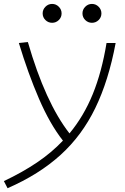

<svg xmlns="http://www.w3.org/2000/svg" viewBox="-40 -739 646 989"><path d="M-1 230.5 -20 193.8Q74.2 149.4 149.9 98.4Q225.6 47.4 284.2 -14.6Q217.3 -99.6 160.9 -230.2Q104.5 -360.8 57.1 -517.6L103.5 -522.5Q193.4 -211.4 317.9 -51.8Q391.6 -140.6 438 -254.6Q484.4 -368.7 508.8 -517.6H555.7Q519.5 -323.7 450.9 -182.4Q382.3 -41 271.7 59.3Q161.1 159.7 -1 230.5ZM228.5 -621.6Q208.5 -621.6 194.1 -635.7Q179.7 -649.9 179.7 -669.9Q179.7 -689.9 194.1 -704.3Q208.5 -718.8 228.5 -718.8Q248.5 -718.8 262.9 -704.3Q277.3 -689.9 277.3 -669.9Q277.3 -649.9 262.9 -635.7Q248.5 -621.6 228.5 -621.6ZM433.6 -621.6Q413.6 -621.6 399.2 -635.7Q384.8 -649.9 384.8 -669.9Q384.8 -689.9 399.2 -704.3Q413.6 -718.8 433.6 -718.8Q453.6 -718.8 468 -704.3Q482.4 -689.9 482.4 -669.9Q482.4 -649.9 468 -635.7Q453.6 -621.6 433.6 -621.6Z"/></svg>

Font: Cascadia Code NF ExtraLight
Style: Italic
Weight: 200
Italic angle: -10°
Monospace: yes
Designer: Aaron Bell
Foundry: Saja Typeworks
Version: Version 2404.023; ttfautohint (v1.8.4)